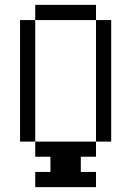

<svg xmlns="http://www.w3.org/2000/svg" viewBox="-20 -645 540 790"><path d="M375 125V62.5H312.5V0H375V-62.5H125V0H187.5V62.5H125V125ZM125 -62.5Q125 -62.5 125 -562.5H62.5Q62.5 -562.5 62.5 -62.5ZM375 -62.5H437.5Q437.5 -62.5 437.5 -562.5H375Q375 -562.5 375 -62.5ZM125 -562.5H375V-625H125Z"/></svg>

Font: CalcUnifontExMono
Style: Regular
Weight: 500
Version: Version 15.0.06